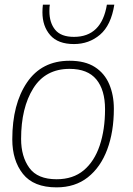

<svg xmlns="http://www.w3.org/2000/svg" viewBox="-20 -800 572 828"><path d="M224 8Q125 8 79 -50Q33 -108 33 -199Q33 -351 96.5 -444.5Q160 -538 280 -538Q347 -538 389 -511Q431 -484 451 -437Q471 -390 471 -331Q471 -232 442.5 -155.5Q414 -79 359 -35.5Q304 8 224 8ZM224 -27Q295 -27 341 -65.5Q387 -104 410 -172.5Q433 -241 433 -329Q433 -412 395.5 -457.5Q358 -503 280 -503Q176 -503 123.5 -419Q71 -335 71 -201Q71 -125 106.5 -76Q142 -27 224 -27ZM299 -610Q230 -610 196.5 -648.5Q163 -687 163 -747Q163 -763 165 -780H195Q193 -772 193 -752Q193 -702 218 -671.5Q243 -641 299 -641Q418 -641 441 -780H473Q459 -691 411.5 -650.5Q364 -610 299 -610Z"/></svg>

Font: Tanohe Sans ExtraLight
Style: Italic
Weight: 200
Designer: Village Type and Design LLC & Cristiano Sobral
Foundry: Cooper Hewitt Smithsonian Design Museum
Version: Version 1.00;September 29, 2021;FontCreator 13.0.0.2655 64-b